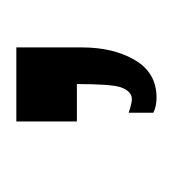

<svg xmlns="http://www.w3.org/2000/svg" viewBox="-8 -28 216 241"><g transform="rotate(-90 100.5 93.0)"><path d="M69 81V5H162V87Q162 127 146 154Q130 181 99 181Q88 181 80 177V146Q92 150 97 150Q107 150 112 136Q116 124 116 81Z"/></g></svg>

Font: Pavanam
Style: Regular
Weight: 400
Designer: Tharique Azeez
Foundry: Tharique Azeez
Version: Version 1.86; ttfautohint (v1.3) -l 8 -r 50 -G 200 -x 14 -D 